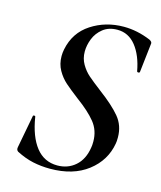

<svg xmlns="http://www.w3.org/2000/svg" viewBox="-100 -710 668 796"><g transform="rotate(15 233.5 -312.0)"><path d="M44 -22Q35 -28 38 -41L64 -179Q64 -184 69.5 -184Q75 -184 75 -179Q88 -98 123 -53.5Q158 -9 215 -9Q260 -9 292 -37Q324 -65 332 -117Q334 -126 334 -143Q334 -191 306 -225.5Q278 -260 226 -298Q188 -327 166.5 -346Q145 -365 130 -391.5Q115 -418 115 -452Q115 -466 118 -481Q133 -556 194.5 -596Q256 -636 334 -636Q391 -636 449 -612Q463 -605 460 -595L446 -472Q445 -468 440 -468Q435 -468 434 -472Q422 -538 390.5 -577.5Q359 -617 311 -617Q274 -617 249.5 -597.5Q225 -578 214 -550Q203 -522 203 -495Q203 -465 217 -441Q231 -417 250.5 -400Q270 -383 308 -354Q367 -310 397.5 -273.5Q428 -237 428 -186Q428 -168 426 -159Q413 -84 350.5 -36Q288 12 189 12Q151 12 116 4.5Q81 -3 44 -22Z"/></g></svg>

Font: Cormorant Garamond SemiBold
Style: Italic
Weight: 600
Italic angle: -10°
Designer: Christian Thalmann (Catharsis Fonts)
Foundry: Catharsis Fonts
Version: Version 4.000